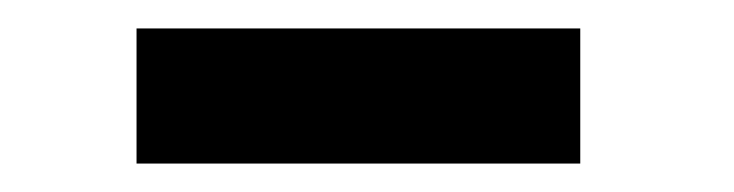

<svg xmlns="http://www.w3.org/2000/svg" viewBox="-20 -742 516 135"><path d="M76 -722H388V-627H76Z"/></svg>

Font: Panefresco 750wt
Style: Regular
Weight: 750
Foundry: Campivisivi & Chank Co
Version: Version 1.000